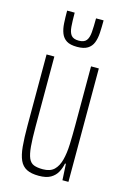

<svg xmlns="http://www.w3.org/2000/svg" viewBox="-113 -772 553 834"><g transform="rotate(15 164.0 -354.5)"><path d="M148 8Q114 8 93.5 -2.5Q73 -13 62.5 -36Q52 -59 48.5 -97Q45 -135 45 -190V-510H80V-195Q80 -140 83 -106Q86 -72 94 -54Q102 -36 117.5 -30Q133 -24 158 -24Q191 -24 208.5 -41Q226 -58 234 -88.5Q242 -119 243.5 -159.5Q245 -200 245 -246V-510H280V0H253L249 -73H245Q241 -52 231 -33.5Q221 -15 201.5 -3.5Q182 8 148 8ZM164 -576Q133 -576 116.5 -586.5Q100 -597 92.5 -616Q85 -635 83.5 -660.5Q82 -686 82 -717H116Q116 -680 118 -654.5Q120 -629 130 -616.5Q140 -604 164 -604Q188 -604 198 -616.5Q208 -629 210 -654.5Q212 -680 212 -717H246Q246 -686 244.5 -660.5Q243 -635 235.5 -616Q228 -597 211 -586.5Q194 -576 164 -576Z"/></g></svg>

Font: Saira UltraCondensed Thin
Style: Regular
Weight: 250
Width: 1
Designer: Hector Gatti with collaboration of the Omnibus-Type team
Foundry: Omnibus-Type
Version: Version 1.101